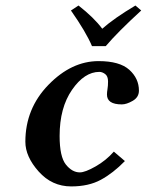

<svg xmlns="http://www.w3.org/2000/svg" viewBox="-20 -665 531 695"><path d="M237.8 9.8Q168 9.8 119.9 -44.2Q71.8 -98.1 71.8 -151.9Q71.8 -272 155.3 -357.9Q238.8 -443.8 336.9 -443.8Q413.1 -443.8 448 -412.4Q482.9 -380.9 482.9 -336.9Q482.9 -313 460.4 -300Q438 -287.1 420.9 -287.1Q366.7 -287.1 367.2 -323.2Q367.2 -331.1 369.1 -342.5Q371.1 -354 371.1 -370.1Q371.1 -389.2 360.6 -397Q350.1 -404.8 339.8 -404.8Q285.6 -404.8 240.7 -339.8Q195.8 -274.9 195.8 -172.9Q195.8 -97.7 218.5 -69.3Q241.2 -41 269 -41Q288.1 -41 325.9 -62.5Q363.8 -84 392.1 -116.2L432.1 -82Q389.2 -38.1 345 -14.2Q300.8 9.8 237.8 9.8ZM362.8 -498H313Q291 -549.8 236.8 -627L264.2 -645Q320.3 -601.1 350.1 -561Q393.1 -599.1 470.2 -645L491.2 -627Q405.8 -548.8 362.8 -498Z"/></svg>

Font: Linux Libertine O
Style: Semibold Italic
Weight: 600
Italic angle: -11.5°
Designer: Philipp H. Poll
Foundry: Philipp H. Poll
Version: Version 5.1.2